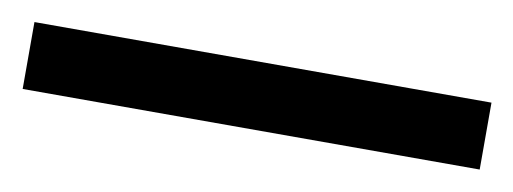

<svg xmlns="http://www.w3.org/2000/svg" viewBox="-26 13 532 199"><g transform="rotate(10 240.5 112.0)"><path d="M0 147.5V77.1H481V147.5Z"/></g></svg>

Font: Dai Banna SIL
Style: Bold Italic
Weight: 700
Italic angle: -11°
Designer: Victor Gaultney
Foundry: SIL International
Version: Version 4.000